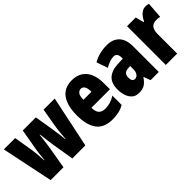

<svg xmlns="http://www.w3.org/2000/svg" viewBox="75 -1245 1937 1937"><g transform="rotate(-45 1043.5 -276.5)"><path d="M389 -244Q383 -281 378 -324Q373 -367 369 -402H365Q360 -362 355 -318.5Q350 -275 345 -245L303 0H120L5 -553H167L195 -380Q203 -339 208 -287.5Q213 -236 215 -188H219Q222 -227 227.5 -271.5Q233 -316 243 -369L275 -553H462L493 -366Q501 -312 507.5 -265.5Q514 -219 516 -188H520Q523 -235 528.5 -285Q534 -335 542 -380L572 -553H731L615 0H429Z M982 -562Q1081 -562 1136 -497Q1191 -432 1191 -310V-225H927Q927 -170 950 -144.5Q973 -119 1021 -119Q1059 -119 1092 -129Q1125 -139 1163 -162V-30Q1127 -9 1086 0.5Q1045 10 997 10Q877 10 822.5 -63Q768 -136 768 -274Q768 -413 822 -487.5Q876 -562 982 -562ZM986 -437Q961 -437 944 -415Q927 -393 927 -339H1041Q1041 -392 1026 -414.5Q1011 -437 986 -437Z M1484 -563Q1567 -563 1615 -513.5Q1663 -464 1663 -363V0H1546L1519 -73H1516Q1489 -31 1457.5 -10.5Q1426 10 1374 10Q1327 10 1298 -16Q1269 -42 1256 -83Q1243 -124 1243 -169Q1243 -258 1290.5 -301.5Q1338 -345 1429 -349L1501 -352V-366Q1501 -434 1448 -434Q1401 -434 1329 -393L1287 -513Q1328 -537 1377.5 -550Q1427 -563 1484 -563ZM1471 -245Q1405 -242 1405 -176Q1405 -119 1444 -119Q1468 -119 1484.5 -141Q1501 -163 1501 -198V-247Z M2034 -563Q2044 -563 2054 -562Q2064 -561 2079 -557L2066 -383Q2047 -389 2016 -389Q1968 -389 1946.5 -360.5Q1925 -332 1925 -278V0H1763V-553H1887L1910 -465H1918Q1928 -488 1944.5 -510.5Q1961 -533 1984 -548Q2007 -563 2034 -563Z"/></g></svg>

Font: Noto Sans Gurmukhi UI ExtraCondensed Black
Style: Regular
Weight: 900
Width: 2
Designer: Jelle Bosma - Monotype Design Team
Foundry: Monotype Imaging Inc.
Version: Version 2.004; ttfautohint (v1.8.4.7-5d5b)